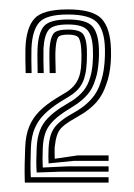

<svg xmlns="http://www.w3.org/2000/svg" viewBox="-20 -824 282 404"><path d="M82.2 -480.2Q81.8 -487.5 81.8 -495.1Q81.8 -502.8 82.2 -512Q83.2 -529.5 87.1 -540.9Q91 -552.2 99 -560.8Q107 -569.2 120.2 -578L143.2 -591.5Q160.8 -602.5 173.1 -616.5Q185.5 -630.5 192 -651.5Q197 -665.5 199.1 -683.8Q201.2 -702 200.8 -720.5Q200.2 -759.5 184.5 -776.5Q168.8 -793.5 122.8 -793.5Q77.5 -793.5 62.6 -776.9Q47.8 -760.2 46.2 -722.2Q45.8 -709 46 -696.2Q46.2 -683.5 46.5 -670.2H34Q33.5 -685 33.4 -698.2Q33.2 -711.5 33.5 -722.2Q35 -765.5 52.5 -784.9Q70 -804.2 122.8 -804.2Q175.2 -804.2 193.8 -784.5Q212.2 -764.8 213.5 -720.5Q214 -706 213 -692.6Q212 -679.2 209.6 -667.6Q207.2 -656 203.5 -646.2Q196.2 -624 182.8 -608.8Q169.2 -593.5 149 -581.8L126 -568.2Q115.2 -561.2 109.1 -554.9Q103 -548.5 99.9 -539.1Q96.8 -529.8 95 -513.8Q94.8 -508.8 94.9 -501.2Q95 -493.8 95.2 -490L143.5 -497H208.5V-485.5H135.2ZM32.2 -439.8Q31.5 -462.5 31.9 -478.1Q32.2 -493.8 33 -514Q34 -539.5 41.4 -557.6Q48.8 -575.8 63 -590Q77.2 -604.2 98.8 -617.5L121.2 -631Q131.8 -638.2 138.6 -647.4Q145.5 -656.5 148.8 -671Q150.8 -680 151.2 -694.1Q151.8 -708.2 151 -720Q150 -736.8 145.8 -744Q141.5 -751.2 122.8 -751.2Q105.2 -751.2 101.8 -744.8Q98.2 -738.2 97 -722Q96.2 -712.5 96.6 -698.4Q97 -684.2 97.2 -670.2H84.5Q84.2 -682 84 -697.4Q83.8 -712.8 84.2 -722Q85.8 -743.5 92 -752.6Q98.2 -761.8 122.8 -761.8Q147.8 -761.8 154.9 -752.1Q162 -742.5 162.8 -720Q163.2 -709 162.6 -693.8Q162 -678.5 159.2 -666.8Q155.8 -651 147.9 -640.6Q140 -630.2 127 -622L104.5 -608.2Q86.5 -596.5 73.5 -583.8Q60.5 -571 53.2 -554.2Q46 -537.5 45 -513.2Q44.5 -494.8 44.2 -481.4Q44 -468 44.8 -451.2H208.5V-439.8ZM57.2 -461Q56.2 -475 56.4 -486.1Q56.5 -497.2 57.2 -513Q58.2 -534.5 63.9 -549.2Q69.5 -564 80.8 -575.6Q92 -587.2 109.5 -598.5L132 -612.2Q145.8 -621.2 155.5 -632.9Q165.2 -644.5 170.2 -662.8Q173.5 -673.8 174.9 -690.1Q176.2 -706.5 175.5 -720.2Q174.5 -748.5 164.1 -760.5Q153.8 -772.5 122.8 -772.5Q91.2 -772.5 82.1 -760.8Q73 -749 71.5 -722Q71.2 -710.8 71.4 -697.2Q71.5 -683.8 72 -670.2H59.2Q59 -683.2 58.8 -697Q58.5 -710.8 59 -722Q60.5 -755 72.6 -769Q84.8 -783 122.8 -783Q161.8 -783 174.5 -768.5Q187.2 -754 188.2 -720.2Q188.5 -708.5 187.8 -697Q187 -685.5 185.4 -675.5Q183.8 -665.5 181 -657.8Q175 -637.2 163.9 -624.8Q152.8 -612.2 137.2 -602.2L114.5 -587.8Q98 -576.5 88.5 -565.9Q79 -555.2 74.9 -542.6Q70.8 -530 70 -512.5Q69.5 -501.2 69.5 -490.9Q69.5 -480.5 70 -471.5L122.8 -474H208.5V-462.8H108.2Z"/></svg>

Font: Big Shoulders Inline Display Thin SemiBold
Style: Regular
Weight: 600
Version: Version 2.002